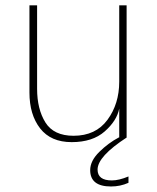

<svg xmlns="http://www.w3.org/2000/svg" viewBox="-20 -508 582 710"><path d="M88.9 -166V-488.3H117.2V-179.7Q117.2 -104.5 147.9 -55.2Q178.7 -5.9 252 -5.9Q334 -5.9 377.4 -64.9Q420.9 -124 420.9 -206.1V-488.3H448.2V0H420.9V-106.4Q412.1 -61.5 367.2 -22Q322.3 17.6 245.1 17.6Q168 17.6 128.4 -33.2Q88.9 -84 88.9 -166ZM313.5 121.1Q313.5 86.9 347.2 53.7Q380.9 20.5 419.9 0H449.2Q340.8 70.3 340.8 119.1Q340.8 159.2 393.6 159.2Q419.9 159.2 455.1 144.5V168Q424.8 181.6 390.6 181.6Q313.5 181.6 313.5 121.1Z"/></svg>

Font: Gothic A1 Thin
Style: Regular
Weight: 250
Designer: HanYang I&C Co.,Ltd.
Foundry: HanYang I&C Co.,Ltd.
Version: Version 2.50